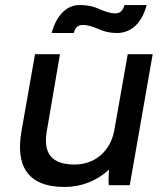

<svg xmlns="http://www.w3.org/2000/svg" viewBox="-20 -735 663 762"><path d="M236 7C303 7 364 -17 413 -62C411 -41 410 -14 412 0H495L586 -520H487L434 -220C419 -134 356 -82 276 -82C163 -82 155 -151 166 -216L218 -520H119L65 -213C42 -81 86 7 236 7ZM185 -604H273C277 -622 286 -636 309 -636C330 -636 351 -628 368 -621C392 -610 415 -604 444 -604C505 -604 545 -649 562 -715H474C469 -697 460 -682 438 -682C416 -682 396 -690 379 -697C355 -708 332 -715 295 -715C242 -715 202 -669 185 -604Z"/></svg>

Font: Fixel Display 20240404 Medium
Style: Italic
Weight: 500
Italic angle: -10°
Designer: AlfaBravo + MacPaw
Foundry: Kyrylo Tkachov, Marchela Mozhyna, Serhii Makarenko, Maria Weinstein, Zakhar Kryvoshyya
Version: Version 1.211;Glyphs 3.2 (3225)